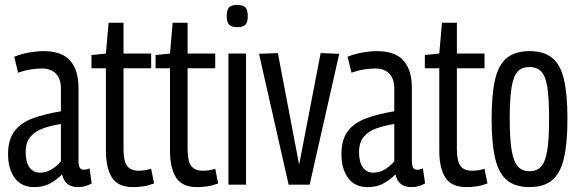

<svg xmlns="http://www.w3.org/2000/svg" viewBox="-20 -755 2367 785"><path d="M13 -125Q13 -184 39 -218.5Q65 -253 113.5 -271Q162 -289 229 -300V-393Q229 -433 208.5 -454Q188 -475 151 -475Q133 -475 108.5 -471.5Q84 -468 54 -458L38 -523Q68 -535 100 -540.5Q132 -546 157 -546Q233 -546 267 -507Q301 -468 301 -395V-98Q301 -77 306.5 -69Q312 -61 322 -61Q335 -61 346 -67L355 -5Q342 2 329 6Q316 10 299 10Q245 10 234 -42Q211 -19 184 -4.5Q157 10 120 10Q68 10 40.5 -27Q13 -64 13 -125ZM85 -133Q85 -92 100.5 -70.5Q116 -49 144 -49Q169 -49 191.5 -63Q214 -77 229 -95V-248Q190 -242 157 -230.5Q124 -219 104.5 -196Q85 -173 85 -133Z M525 10Q462 10 437.5 -29.5Q413 -69 413 -139V-476H354V-530L413 -536L424 -662H485V-536H598V-476H485V-145Q485 -97 499.5 -77Q514 -57 547 -57Q573 -57 598 -65L610 -5Q586 4 564.5 7Q543 10 525 10Z M787 10Q724 10 699.5 -29.5Q675 -69 675 -139V-476H616V-530L675 -536L686 -662H747V-536H860V-476H747V-145Q747 -97 761.5 -77Q776 -57 809 -57Q835 -57 860 -65L872 -5Q848 4 826.5 7Q805 10 787 10Z M950 -644Q927 -644 917 -654Q907 -664 907 -689Q907 -715 916.5 -725Q926 -735 950 -735Q973 -735 983 -725Q993 -715 993 -689Q993 -664 983.5 -654Q974 -644 950 -644ZM914 0V-536H986V0Z M1160 0 1039 -535 1116 -538 1203 -82 1291 -538 1367 -535 1246 0Z M1376 -125Q1376 -184 1402 -218.5Q1428 -253 1476.5 -271Q1525 -289 1592 -300V-393Q1592 -433 1571.5 -454Q1551 -475 1514 -475Q1496 -475 1471.5 -471.5Q1447 -468 1417 -458L1401 -523Q1431 -535 1463 -540.5Q1495 -546 1520 -546Q1596 -546 1630 -507Q1664 -468 1664 -395V-98Q1664 -77 1669.5 -69Q1675 -61 1685 -61Q1698 -61 1709 -67L1718 -5Q1705 2 1692 6Q1679 10 1662 10Q1608 10 1597 -42Q1574 -19 1547 -4.5Q1520 10 1483 10Q1431 10 1403.5 -27Q1376 -64 1376 -125ZM1448 -133Q1448 -92 1463.5 -70.5Q1479 -49 1507 -49Q1532 -49 1554.5 -63Q1577 -77 1592 -95V-248Q1553 -242 1520 -230.5Q1487 -219 1467.5 -196Q1448 -173 1448 -133Z M1888 10Q1825 10 1800.5 -29.5Q1776 -69 1776 -139V-476H1717V-530L1776 -536L1787 -662H1848V-536H1961V-476H1848V-145Q1848 -97 1862.5 -77Q1877 -57 1910 -57Q1936 -57 1961 -65L1973 -5Q1949 4 1927.5 7Q1906 10 1888 10Z M1990 -269Q1990 -368 2004 -429Q2018 -490 2052 -518Q2086 -546 2145 -546Q2204 -546 2238 -518Q2272 -490 2286 -429Q2300 -368 2300 -269Q2300 -169 2285.5 -107.5Q2271 -46 2237 -18Q2203 10 2145 10Q2087 10 2053 -18Q2019 -46 2004.5 -107.5Q1990 -169 1990 -269ZM2064 -269Q2064 -183 2072.5 -137Q2081 -91 2098.5 -73Q2116 -55 2145 -55Q2174 -55 2191.5 -73Q2209 -91 2217 -137Q2225 -183 2225 -269Q2225 -354 2217.5 -400Q2210 -446 2192 -463.5Q2174 -481 2145 -481Q2115 -481 2097.5 -463.5Q2080 -446 2072 -400Q2064 -354 2064 -269Z"/></svg>

Font: Georama Condensed
Style: Regular
Weight: 400
Width: 3
Designer: Jean-Baptiste Levee
Foundry: Production Type
Version: Version 1.000